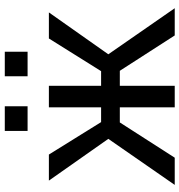

<svg xmlns="http://www.w3.org/2000/svg" viewBox="6 -760 753 806"><g transform="rotate(-90 383.0 -356.5)"><path d="M489.3 -230.5H426.3V0H335.9V-230.5H272.5L124.5 0H10.3L203.6 -278.8L28.3 -528.3H137.7L273.9 -309.1H335.9V-528.3H426.3V-309.1H487.8L625 -528.3H734.4L558.6 -278.8L752 0H637.7ZM569.3 -617.7H466.3V-713.4H569.3ZM340.3 -617.7H236.8V-713.4H340.3Z"/></g></svg>

Font: Roboto Web
Style: Regular
Weight: 400
Designer: Google
Version: Version 1.200310; 2013